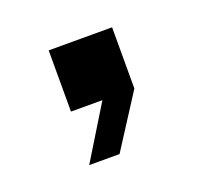

<svg xmlns="http://www.w3.org/2000/svg" viewBox="-54 -174 352 333"><g transform="rotate(-20 121.5 -7.5)"><path d="M121 0H63V-113H180V0L117 98H61Z"/></g></svg>

Font: Mozilla Headline BETA
Style: Regular
Weight: 400
Designer: Studio DRAMA
Foundry: Studio DRAMA
Version: Version 0.100